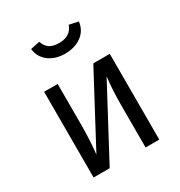

<svg xmlns="http://www.w3.org/2000/svg" viewBox="-180 -894 957 1020"><g transform="rotate(-30 299.0 -384.5)"><path d="M296.9 -645Q237.8 -645 197.8 -675Q157.7 -705.1 151.9 -756.8L208 -769Q218.8 -737.8 240 -723.9Q261.2 -710 296.9 -710Q369.1 -710 389.2 -769L444.8 -756.8Q439 -705.1 398.2 -675Q357.4 -645 296.9 -645ZM501 -525.9V0H417V-257.8Q417 -355.5 426.8 -431.2L196.8 0H98.1V-525.9H181.2V-272Q181.2 -184.1 171.9 -98.1L399.9 -525.9Z"/></g></svg>

Font: Fira Sans Book
Style: Regular
Weight: 350
Designer: Carrois Corporate & Edenspiekermann AG
Foundry: Carrois Corporate GbR & Edenspiekermann AG
Version: Version 4.203;PS 004.203;hotconv 1.0.88;makeotf.lib2.5.64775